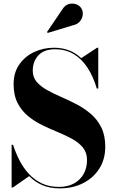

<svg xmlns="http://www.w3.org/2000/svg" viewBox="-20 -1023 639 1058"><path d="M310.5 15Q254 15 212.2 -3.2Q170.5 -21.5 141 -52.5L51 10H44V-225H52Q66 -181.5 87 -140.2Q108 -99 138.2 -65.8Q168.5 -32.5 209.8 -12.8Q251 7 305.5 7Q353 7 387.5 -12Q422 -31 440.8 -64.2Q459.5 -97.5 459.5 -141Q459.5 -181.5 437.5 -209Q415.5 -236.5 379.5 -256.5Q343.5 -276.5 300.5 -294.2Q257.5 -312 214.2 -332.8Q171 -353.5 135 -383Q99 -412.5 77 -455.2Q55 -498 55 -560Q55 -622.5 86.2 -667.5Q117.5 -712.5 168.2 -736.2Q219 -760 277.5 -760Q322.5 -760 360.2 -745.5Q398 -731 427.5 -702.5L515 -760H521.5V-535H513.5Q493.5 -602.5 461.5 -651Q429.5 -699.5 385 -725.5Q340.5 -751.5 283 -751.5Q222.5 -751.5 191.5 -718Q160.5 -684.5 160.5 -633.5Q160.5 -597 182.2 -571.8Q204 -546.5 239.5 -526.8Q275 -507 317.8 -488.5Q360.5 -470 403 -447.8Q445.5 -425.5 481 -395Q516.5 -364.5 538.2 -320.8Q560 -277 560 -215Q560 -145 527 -93.5Q494 -42 437.5 -13.5Q381 15 310.5 15ZM243 -841.5 239 -846.5 323 -970.5Q337.5 -994.5 358.5 -1000.5Q379.5 -1006.5 398.8 -999.8Q418 -993 427 -979Q438 -963 436 -942.5Q434 -922 420.5 -905.5Q407 -889 383 -884Z"/></svg>

Font: Bodoni Moda 28pt
Style: Bold
Weight: 700
Designer: Owen Earl
Foundry: indestructible type
Version: Version 2.005